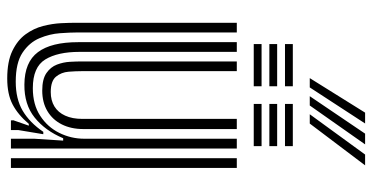

<svg xmlns="http://www.w3.org/2000/svg" viewBox="-260 -721 990 510"><g transform="rotate(90 235.0 -466.0)"><path d="M188.5 9.8Q143.2 9.8 115 -3.9Q86.8 -17.5 71.1 -39Q55.5 -60.5 49.1 -85.2Q42.8 -110 41.6 -133Q40.5 -156 40.5 -171.8V-600H66.2V-176.8Q66.2 -158 68.2 -130.4Q70.2 -102.8 81.5 -75.9Q92.8 -49 119.8 -30.9Q146.8 -12.8 197 -12.8Q242.8 -12.8 274.1 -31.2Q305.5 -49.8 330.2 -86H336.5L325.5 -19.8V0H299.8L299.5 -6.5L313.8 -47.5H309Q284.8 -18.8 257.5 -4.5Q230.2 9.8 188.5 9.8ZM400.2 0V-600H426V0ZM220.5 -83.2Q190 -83.2 174 -94.4Q158 -105.5 151.6 -122.2Q145.2 -139 144.2 -156.6Q143.2 -174.2 143.2 -186.8V-600H169V-188.2Q169 -172.5 170.5 -153.2Q172 -134 183.5 -119.9Q195 -105.8 224.5 -105.8Q246.8 -105.8 262.8 -115.6Q278.8 -125.5 287.2 -144.2Q295.8 -163 295.8 -189.8V-600H322.8V-192.5Q322.8 -159.8 310.4 -135.1Q298 -110.5 275.1 -96.9Q252.2 -83.2 220.5 -83.2ZM204.5 -35.8Q145 -36.2 118.5 -71.8Q92 -107.2 92 -178.5V-600H117.8V-181.8Q117.8 -124.2 138 -91.2Q158.2 -58.2 214.2 -58.2Q257.8 -58.2 287.6 -77.8Q317.5 -97.2 333 -128.5Q348.5 -159.8 348.5 -194.8V-600H374.5V0H348.5V-62L353.5 -138.8H347.2Q327 -90.8 292.2 -63Q257.5 -35.2 204.5 -35.8ZM256 -728V-748.8H368.2V-728ZM97 -645V-665.8H209.2V-645ZM97 -686.5V-707.2H209.2V-686.5ZM97 -728V-748.8H209.2V-728ZM256 -645V-665.8H368.2V-645ZM256 -686.5V-707.2H368.2V-686.5ZM187.5 -793.8 279.2 -940.8H308L212.2 -793.8ZM283.5 -793.8 390.5 -940.8H419.2L308.2 -793.8ZM235.5 -793.8 335 -940.8H363.5L260.2 -793.8Z"/></g></svg>

Font: Big Shoulders Inline Display Thin ExtraBold
Style: Regular
Weight: 800
Version: Version 2.002